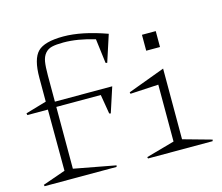

<svg xmlns="http://www.w3.org/2000/svg" viewBox="-101 -846 1133 979"><g transform="rotate(-15 465.5 -356.5)"><path d="M136.2 -541Q136.2 -640.1 172.4 -676.5Q208.5 -712.9 308.1 -712.9Q405.3 -712.9 536.1 -666L490.2 -524.9L481.9 -526.9L465.8 -655.8Q376 -683.1 300.8 -683.1Q262.2 -683.1 240 -677.7Q217.8 -672.4 203.9 -655.8Q189.9 -639.2 185.5 -613Q181.2 -586.9 181.2 -541V-402.8H483.9L440.9 -271L433.1 -272.9L416 -375H181.2V-48.8L400.9 -7.8L398.9 0H19L17.1 -7.8L137.2 -49.8L136.2 -373H27.8L25.9 -382.8L136.2 -415ZM562 -350.1 757.8 -422.9V-49.8L908.2 -7.8L905.8 0H564.9L563 -7.8L712.9 -49.8V-350.1L564 -341.8ZM698.2 -533.2V-617.2H771V-533.2Z"/></g></svg>

Font: Halibut Exp Thin
Style: Regular
Weight: 250
Width: 7
Designer: Matteo Maggi
Foundry: Collletttivo
Version: Version 3.080 | FøM Fix